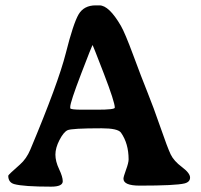

<svg xmlns="http://www.w3.org/2000/svg" viewBox="-20 -699 760 726"><path d="M245.6 -294.9V-290Q245.6 -284.2 291 -284.2H347.2Q414.1 -284.2 414.1 -292Q414.1 -313 372.6 -420.9Q331.1 -528.8 329.8 -528.8Q328.6 -528.8 287.1 -420.7Q245.6 -312.5 245.6 -294.9ZM341.8 -678.7H356Q392.1 -678.7 437 -601.6Q452.6 -574.7 483.9 -490.2Q515.1 -405.8 537.6 -350.1Q560.1 -294.4 586.7 -217.5Q613.3 -140.6 625.2 -115.5Q637.2 -90.3 668 -67.4Q698.7 -44.4 698.7 -27.6Q698.7 -10.7 677.7 -5.4Q643.6 2.9 508.3 2.9Q446.8 2.9 446.8 -23.4Q446.8 -30.3 456.5 -56.9Q466.3 -83.5 466.3 -96.2Q466.3 -156.2 437.5 -197.3Q425.8 -213.9 363.8 -213.9Q250 -213.9 235.1 -206.5Q220.2 -199.2 204.8 -169.4Q189.5 -139.6 189.5 -114.3Q189.5 -88.9 203.4 -59.6Q217.3 -30.3 217.3 -13.7Q217.3 6.8 173.3 6.8Q68.8 6.8 33.7 -2.9Q11.2 -9.3 11.2 -34.7Q11.2 -38.1 55.7 -77.1Q80.1 -98.6 94.7 -133.3Q200.2 -384.8 228.8 -497.8Q257.3 -610.8 277.3 -644.8Q297.4 -678.7 341.8 -678.7Z"/></svg>

Font: Averia Serif Libre RX
Style: Bold
Weight: 700
Version: Version 1.002